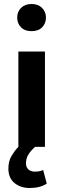

<svg xmlns="http://www.w3.org/2000/svg" viewBox="-20 -735 316 961"><path d="M156 0Q133 20 121.5 39.5Q110 59 110 82Q110 102 122 113Q134 124 154 124Q168 124 177.5 122Q187 120 196 116L214 184Q181 206 129 206Q83 206 52.5 181Q22 156 22 109Q22 71 38.5 44Q55 17 72 0V-477H205V0ZM66 -647Q66 -676 85.5 -695.5Q105 -715 138 -715Q171 -715 190.5 -695.5Q210 -676 210 -647Q210 -618 191 -598.5Q172 -579 138 -579Q104 -579 85 -598.5Q66 -618 66 -647Z"/></svg>

Font: Mukta Mahee
Style: Bold
Weight: 700
Designer: Shuchita Grover, Noopur Datye, Girish Dalvi, Yashodeep Gholap
Foundry: Ek Type
Version: Version 2.538;PS 1.000;hotconv 16.6.51;makeotf.lib2.5.65220;